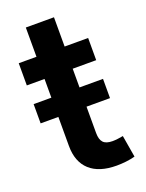

<svg xmlns="http://www.w3.org/2000/svg" viewBox="-131 -738 615 810"><g transform="rotate(-20 176.5 -332.5)"><path d="M320.8 -357.4V-271H9.3V-357.4ZM320.8 -541V-441.4H9.3V-541ZM88.9 -672.4H215.3V-152.8Q215.3 -123.5 227.8 -110.1Q240.2 -96.7 269.5 -96.7Q278.8 -96.7 293.2 -98.4Q307.6 -100.1 316.9 -102.1L333.5 -3.9Q314 1.5 292.2 3.9Q270.5 6.3 250.5 6.3Q171.9 6.3 130.4 -31.5Q88.9 -69.3 88.9 -140.6Z"/></g></svg>

Font: Inter 17pt SemiBold
Style: Regular
Weight: 600
Version: Version 4.001;git-66647c0bb